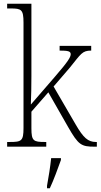

<svg xmlns="http://www.w3.org/2000/svg" viewBox="-20 -780 535 1021"><path d="M18 0H226V-25H219C158 -25 147 -30 147 -98V-186L237 -289L342 -105C397 -9 412 0 483 0H495V-25H490C448 -25 423 -48 383 -117L265 -320L351 -420C411 -494 417 -511 465 -511V-536H297V-511C340 -511 356 -508 356 -492C356 -477 344 -455 272 -372L144 -224C146 -265 147 -330 147 -374V-760H18V-735H37C93 -735 105 -730 105 -660V-99C105 -30 94 -25 32 -25H18ZM230 208V221H245C264 181 289 113 304 71V61H252C247 109 239 159 230 208Z"/></svg>

Font: Noto Serif Hebrew SemiCondensed ExtraLight
Style: Regular
Weight: 200
Width: 4
Designer: Monotype Design Team
Foundry: Monotype Imaging Inc.
Version: Version 2.004